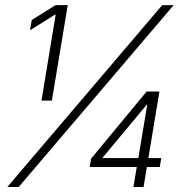

<svg xmlns="http://www.w3.org/2000/svg" viewBox="-20 -748 732 768"><path d="M251 -727.5 187.5 -345.7H146L202.6 -689.5H200.2L100.1 -627L106.9 -668L202.1 -727.5ZM9.3 0 628.9 -727.5H674.8L54.7 0ZM338.9 -80.1 344.2 -113.3 566.4 -381.8H594.2L585.9 -329.1H566.9L391.1 -118.2L390.6 -115.7H625L619.1 -80.1ZM513.7 0 528.8 -90.3 531.7 -105.5 577.6 -381.8H617.7L554.2 0Z"/></svg>

Font: Inter 20pt ExtraLight
Style: Italic
Weight: 250
Italic angle: -9.3988°
Version: Version 4.001;git-66647c0bb